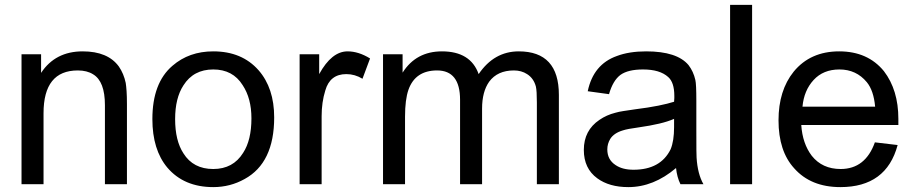

<svg xmlns="http://www.w3.org/2000/svg" viewBox="-20 -753 3735 785"><path d="M68 0V-531H148V-455Q206 -543 318 -543Q421 -543 466 -481Q486 -452 494 -414Q496 -402 497.5 -380.5Q499 -359 499 -327V0H409V-323Q409 -420 361 -449Q336 -465 298 -465Q158 -465 158 -290V0Z M603 -266Q603 -414 685 -484Q753 -543 852 -543Q969 -543 1037 -466Q1101 -393 1101 -273Q1101 -87 980 -21Q921 12 852 12Q732 12 664 -68Q603 -141 603 -266ZM696 -266Q696 -178 730 -126Q770 -62 852 -62Q933 -62 974 -128Q1008 -180 1008 -269Q1008 -351 972 -405Q932 -469 852 -469Q771 -469 730 -404Q696 -352 696 -266Z M1205 0V-531H1285V-450Q1336 -543 1401 -543Q1446 -543 1493 -514L1462 -431Q1431 -450 1396 -450Q1329 -450 1310 -383Q1295 -335 1295 -278V0Z M1546 0V-531H1626V-456Q1681 -543 1787 -543Q1904 -543 1937 -450Q2000 -543 2101 -543Q2265 -543 2265 -365V0H2175V-334Q2175 -382 2171 -399Q2162 -433 2135 -450Q2112 -465 2081 -465Q2014 -465 1980 -419Q1951 -378 1951 -309V0H1861V-345Q1861 -465 1767 -465Q1678 -465 1650 -386Q1636 -346 1636 -276V0Z M2744 -66Q2652 12 2549 12Q2471 12 2422 -24Q2367 -64 2367 -140Q2367 -220 2431 -263Q2460 -283 2496 -292Q2509 -296 2529 -299Q2549 -302 2576 -306Q2632 -313 2671.5 -321Q2711 -329 2736 -337Q2737 -346 2737 -352Q2737 -358 2737 -361Q2737 -416 2712 -438Q2678 -469 2609 -469Q2548 -469 2517 -447Q2486 -424 2470 -368L2383 -380Q2406 -490 2502 -524Q2552 -543 2622 -543Q2748 -543 2795 -487Q2815 -461 2823 -426Q2827 -409 2827 -342V-223Q2827 -112 2828 -109Q2832 -42 2856 0H2762Q2748 -28 2744 -66ZM2736 -267Q2711 -256 2675 -247.5Q2639 -239 2590 -232Q2545 -226 2527 -220Q2490 -209 2475 -185Q2463 -165 2463 -142Q2463 -100 2497 -78Q2525 -59 2570 -59Q2681 -59 2722 -143Q2736 -177 2736 -233Z M2965 0V-733H3055V0Z M3650 -160Q3604 12 3416 12Q3295 12 3227 -65Q3163 -135 3163 -261Q3163 -383 3225 -460Q3293 -543 3411 -543Q3528 -543 3594 -462Q3653 -385 3653 -267V-242H3256Q3261 -166 3299 -116Q3342 -62 3417 -62Q3518 -62 3557 -171ZM3558 -317Q3552 -383 3524 -417Q3481 -469 3412 -469Q3346 -469 3306.5 -426Q3267 -383 3261 -317Z"/></svg>

Font: MongolianScript
Style: Regular
Weight: 400
Designer: Bolorsoft LLC, NUM
Foundry: Bolorsoft LLC
Version: Version 3.2